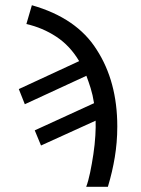

<svg xmlns="http://www.w3.org/2000/svg" viewBox="-20 -731 540 735"><path d="M137 -174 113 -232 340 -336Q335 -368 327 -393.5Q319 -419 311 -440V-441L75 -332L52 -390L283 -497Q248 -556 195.5 -590.5Q143 -625 81 -639L102 -711Q274 -662 350 -541Q429 -419 429 -247Q429 -215 426.5 -186Q424 -157 419.5 -129.5Q415 -102 408.5 -74Q402 -46 393 -16H310Q318 -37 325 -70.5Q332 -104 337.5 -141Q343 -178 345 -212Q347 -246 346 -269Z"/></svg>

Font: D2Coding ligature
Style: Regular
Weight: 400
Monospace: yes
Designer: Yong-Rak Park; Jeong-Hwan Yoon; Sang-Min Lee;
Foundry: NHN Corporation
Version: Version 1.3.2; Build 20180524